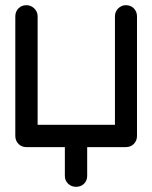

<svg xmlns="http://www.w3.org/2000/svg" viewBox="-20 -567 587 740"><path d="M273 153Q255 153 242.5 141Q230 129 230 111V0H82Q63 0 51 -12.5Q39 -25 39 -43V-504Q39 -522 51 -534.5Q63 -547 82 -547Q99 -547 112 -534.5Q125 -522 125 -504V-86H423V-504Q423 -522 435.5 -534.5Q448 -547 465 -547Q484 -547 496 -534.5Q508 -522 508 -504V-43Q508 -25 496 -12.5Q484 0 465 0H316V111Q316 129 304 141Q292 153 273 153Z"/></svg>

Font: Comfortaa Medium
Style: Regular
Weight: 500
Designer: Johan Aakerlund
Foundry: Johan Aakerlund
Version: Version 3.104; ttfautohint (v1.8.1.43-b0c9)